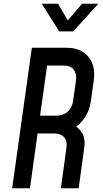

<svg xmlns="http://www.w3.org/2000/svg" viewBox="-20 -1005 550 1025"><path d="M45 0 150 -750H335Q411 -750 451.2 -702.5Q491.5 -655 480.5 -575L465.5 -467.5Q458.5 -415.5 431.8 -375.8Q405 -336 362.5 -313.5L361 -343Q399 -327 417.8 -295.5Q436.5 -264 430 -217.5L400 0H305L335 -217.5Q340 -252 322.2 -272.2Q304.5 -292.5 270.5 -292.5H180.5L140 0ZM194 -387.5H284Q317.5 -387.5 341.5 -409.2Q365.5 -431 370.5 -467.5L385.5 -575Q390.5 -611 373.5 -633Q356.5 -655 321.5 -655H231.5ZM296 -837.5 203 -985H290L342 -896L418 -985H505L371 -837.5Z"/></svg>

Font: Mohave Light Medium
Style: Italic
Weight: 500
Italic angle: -8°
Version: Version 2.003